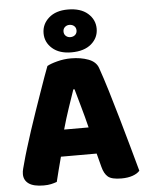

<svg xmlns="http://www.w3.org/2000/svg" viewBox="-59 -910 744 969"><g transform="rotate(-5 313.5 -426.0)"><path d="M403 -126H222Q212 -90 204.5 -59Q197 -28 190 -1Q176 4 160.5 7.5Q145 11 123 11Q72 11 47.5 -6.5Q23 -24 23 -55Q23 -69 27 -83Q31 -97 36 -116Q43 -143 55.5 -183.5Q68 -224 83 -270.5Q98 -317 115 -365.5Q132 -414 147 -457.5Q162 -501 174.5 -535.5Q187 -570 194 -588Q211 -598 245.5 -607Q280 -616 315 -616Q365 -616 403.5 -601.5Q442 -587 453 -555Q471 -504 492 -435Q513 -366 534 -292.5Q555 -219 575 -147.5Q595 -76 610 -21Q598 -7 574 1.5Q550 10 517 10Q468 10 449 -6Q430 -22 421 -57ZM314 -459Q300 -418 283 -368Q266 -318 250 -261H374Q360 -318 345.5 -368.5Q331 -419 320 -459ZM189 -754Q189 -800 224.5 -831.5Q260 -863 321 -863Q386 -863 422 -831.5Q458 -800 458 -754Q458 -708 422 -677Q386 -646 321 -646Q260 -646 224.5 -677Q189 -708 189 -754ZM290 -754Q290 -740 299.5 -731.5Q309 -723 322 -723Q337 -723 346.5 -731.5Q356 -740 356 -754Q356 -768 346.5 -776.5Q337 -785 322 -785Q309 -785 299.5 -776.5Q290 -768 290 -754Z"/></g></svg>

Font: Baloo Tammudu 2 ExtraBold
Style: Regular
Weight: 800
Designer: Maithili Shingre, Omkar Shende and Ek Type
Foundry: Ek Type
Version: Version 1.640;hotconv 1.0.111;makeotfexe 2.5.65597; ttfautoh